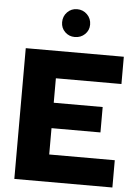

<svg xmlns="http://www.w3.org/2000/svg" viewBox="-61 -978 737 1024"><g transform="rotate(5 307.5 -465.5)"><path d="M310 -782Q279 -782 257.5 -803Q236 -824 236 -855Q236 -887 257.5 -909Q279 -931 310 -931Q342 -931 364 -909Q386 -887 386 -855Q386 -824 364 -803Q342 -782 310 -782ZM580 -554H229V-423H491V-287H229V-146H580V0H55V-700H580Z"/></g></svg>

Font: Albert Sans Black
Style: Regular
Weight: 900
Designer: Andreas Rasmussen
Foundry: a.Foundry
Version: Version 1.025